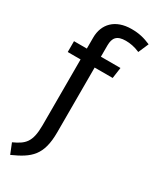

<svg xmlns="http://www.w3.org/2000/svg" viewBox="-241 -813 883 1088"><g transform="rotate(30 200.5 -269.0)"><path d="M8 145 35 212C147 162 202 117 202 -32V-456H320L330 -527H202V-600C202 -651 222 -676 280 -676C307 -676 338 -671 372 -656L401 -723C359 -741 325 -750 275 -750C168 -750 110 -687 110 -599V-527H26V-456H110V-26C110 87 77 113 8 145Z"/></g></svg>

Font: FiraGO Unicode
Style: Regular
Weight: 400
Designer: bBox Type
Foundry: bBox Type GmbH
Version: Version 1.001;PS 001.001;hotconv 1.0.88;makeotf.lib2.5.64775